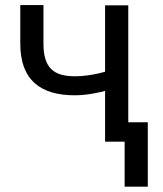

<svg xmlns="http://www.w3.org/2000/svg" viewBox="-20 -549 630 744"><path d="M477.1 -528.3H387.2V-271C378.9 -268.6 370.6 -266.6 362.3 -264.6C333.5 -258.3 303.2 -253.4 270.5 -253.4C187.5 -253.4 148.4 -286.1 148.4 -379.9V-529.3H58.6V-379.9C58.6 -238.3 137.2 -179.7 270.5 -179.7C302.2 -179.7 334 -184.6 362.8 -190.9C371.1 -192.4 379.4 -194.3 387.2 -196.8V0H462.9V174.3H552.7V-75.2H477.1Z"/></svg>

Font: Bert Sans
Style: Regular
Weight: 400
Designer: Christian Robertson (Google), Cristiano Sobral
Foundry: Google, Cristiano Sobral
Version: Version 3.101